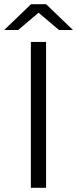

<svg xmlns="http://www.w3.org/2000/svg" viewBox="-49 -901 370 921"><path d="M99 0H172V-700H99ZM-29 -757H38L136 -840L234 -757H301L172 -881H100Z"/></svg>

Font: Chess Sans
Style: Regular
Weight: 400
Designer: Wolf Bōese
Foundry: Wolf Bōese
Version: Version 7.223;Glyphs 3.3 (3306)